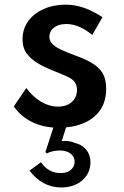

<svg xmlns="http://www.w3.org/2000/svg" viewBox="-20 -548 546 848"><path d="M250 280C288 280 319 269.5 343.5 248.5C367.5 227.5 379.5 201 379.5 168.5C379.5 124.5 352.5 93 311 83.5C294.5 76 278.5 74.5 265.5 74.5C261.5 74.5 257 74.5 252.5 75L272 14.5C301 12 327 5.5 350 -4.5C413.5 -31 449 -83.5 449 -155.5C449 -185.5 443 -209.5 431.5 -227.5C408 -263.5 365.5 -283.5 311 -303.5C293.5 -310 276.5 -317 259 -324.5C224.5 -339 198 -357.5 198 -385C198 -418.5 227.5 -442 272 -442C310 -442 348.5 -426 387.5 -393.5L432.5 -472C378.5 -508 324.5 -527.5 271 -527.5C234 -527.5 201 -521 172.5 -508C114.5 -482 79.5 -434.5 79.5 -375C79.5 -349 86 -327.5 98.5 -311C123.5 -277 164.5 -257 207 -239C232.5 -229 253.5 -220.5 270 -213C303.5 -198.5 320 -183 320 -151C320 -104.5 284 -77 237 -77C185 -77 135.5 -107 96 -159L41 -78C62 -47.5 89.5 -24.5 123 -8.5C150.5 5 181.5 13 215.5 15.5L180.5 124L187.5 129.5C199.5 122 224 116.5 244 116.5C283.5 116.5 309.5 136.5 309.5 166.5C309.5 196 284.5 216.5 248 216.5C212 216.5 183 200.5 161 168.5L110.5 205.5C146.5 253.5 194 280 250 280Z"/></svg>

Font: Spartan SemiBold
Style: Regular
Weight: 600
Designer: Matt Bailey, Mirko Velimirovic
Foundry: Matt Bailey
Version: Version 1.003